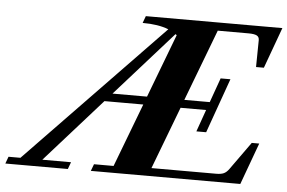

<svg xmlns="http://www.w3.org/2000/svg" viewBox="-116 -731 1199 801"><g transform="rotate(5 484.0 -331.0)"><path d="M-66.9 0.5 -56.2 -28.8H-6.3L561.5 -616.7Q518.6 -633.8 452.6 -633.8L463.4 -663.1H1035.2L972.7 -491.7H939.9L941.4 -604.5Q941.4 -618.2 930.9 -623.5Q920.4 -628.9 896.5 -628.9H767.6L653.8 -329.1H760.3L796.9 -431.6H837.9L756.3 -202.6H715.3L748 -294.9H641.1L542 -33.7H813Q833.5 -33.7 845 -39.1Q856.4 -44.4 866.2 -58.1L949.7 -174.8H981L917 0H291L301.8 -28.8H383.8L484.9 -294.9H322.3L85.4 -28.8H205.6L194.8 0.5ZM598.6 -595.2Q598.1 -595.7 597.2 -596.4Q596.2 -597.2 595 -597.9Q593.8 -598.6 593.3 -599.1L353 -329.1H497.6Z"/></g></svg>

Font: Elstob Grade
Style: Italic
Weight: 400
Italic angle: -20°
Designer: Peter S. Baker
Version: Version 1.015